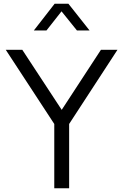

<svg xmlns="http://www.w3.org/2000/svg" viewBox="-20 -1013 663 1033"><path d="M272 -346 11 -745H100L312 -422L523 -745H612L352 -346V0H272ZM274 -993H348L462 -849H394L311 -952L230 -849H162Z"/></svg>

Font: Evergrow Sans 
Style: Regular
Weight: 400
Foundry: 10Web
Version: Version 1.000